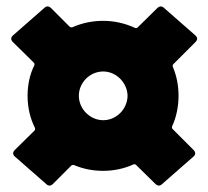

<svg xmlns="http://www.w3.org/2000/svg" viewBox="-20 -603 650 599"><path d="M537 -304C537 -336 531 -367 519 -395C518 -398 519 -401 521 -403L590 -472C593 -475 595 -479 595 -482C595 -486 593 -490 589 -493L492 -578C489 -581 485 -583 482 -583C478 -583 474 -581 471 -578L410 -518C407 -515 405 -515 401 -516C371 -530 337 -538 302 -538C268 -538 235 -531 206 -518C202 -517 199 -518 197 -520L139 -578C136 -581 132 -583 128 -583C125 -583 121 -581 118 -578L21 -493C17 -490 15 -486 15 -482C15 -479 17 -475 20 -472L85 -408C88 -405 88 -403 87 -399C73 -371 66 -338 66 -304C66 -268 74 -234 89 -204C90 -200 90 -198 87 -195L26 -135C23 -132 21 -128 21 -125C21 -121 23 -117 27 -114L124 -29C127 -26 131 -24 134 -24C138 -24 142 -26 145 -29L202 -86C204 -88 207 -89 211 -88C239 -76 270 -70 302 -70C335 -70 368 -77 396 -90C400 -91 402 -91 405 -88L465 -29C468 -26 472 -24 476 -24C479 -24 483 -26 486 -29L583 -114C587 -117 589 -121 589 -125C589 -128 587 -132 584 -135L519 -200C516 -203 516 -205 517 -209C530 -237 537 -270 537 -304ZM378 -304C377 -262 343 -228 302 -228C261 -228 226 -263 226 -304C226 -346 261 -380 302 -380C342 -380 377 -346 378 -304Z"/></svg>

Font: Barlow Condensed Black
Style: Regular
Weight: 900
Width: 3
Designer: Jeremy Tribby
Foundry: Tribby Type
Version: Version 1.422;hotconv 1.0.109;makeotfexe 2.5.65596